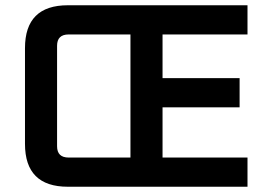

<svg xmlns="http://www.w3.org/2000/svg" viewBox="-20 -710 1011 730"><path d="M75 -163V-527Q75 -690 238 -690H921V-579H598V-413H891V-302H598V-111H921V0H238Q75 0 75 -163ZM197 -154Q197 -111 241 -111H476V-579H241Q197 -579 197 -536Z"/></svg>

Font: Oxanium ExtraLight SemiBold
Style: Regular
Weight: 600
Version: Version 2.000